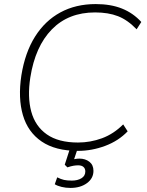

<svg xmlns="http://www.w3.org/2000/svg" viewBox="-20 -733 724 943"><path d="M363 8Q252 8 184.5 -38Q117 -84 92.5 -167.5Q68 -251 85 -363Q103 -475 152 -553Q201 -631 276.5 -672Q352 -713 450 -713Q524 -713 579 -691Q634 -669 674 -625L651 -589Q607 -635 559.5 -653.5Q512 -672 447 -672Q316 -672 234.5 -588.5Q153 -505 129 -353Q114 -257 133.5 -185Q153 -113 210 -73Q267 -33 363 -33Q424 -33 481 -54Q538 -75 585 -122L607 -88Q562 -41 496.5 -16.5Q431 8 363 8ZM326 190Q303 190 282.5 185Q262 180 249 172L261 138Q279 147 294 150.5Q309 154 333 154Q361 154 380 142.5Q399 131 399 109Q399 95 390 87Q381 79 364 79Q353 79 341 81Q329 83 311 89L298 76L329 -20H367L342 55L324 53Q337 50 348.5 48Q360 46 370 46Q399 46 419 61.5Q439 77 439 106Q439 143 407 166.5Q375 190 326 190Z"/></svg>

Font: Mulish ExtraLight ExtraLight
Style: Italic
Weight: 250
Italic angle: -9°
Version: Version 3.603